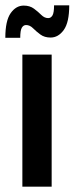

<svg xmlns="http://www.w3.org/2000/svg" viewBox="-34 -701 280 721"><path d="M50 0V-496H160V0ZM-14 -559Q-14 -623 6 -651.5Q26 -680 55 -680Q78 -680 93.5 -668.5Q109 -657 121 -645Q133 -633 147 -633Q157 -633 163 -643Q169 -653 169 -681H226Q226 -617 205.5 -588.5Q185 -560 156 -560Q133 -560 117.5 -571.5Q102 -583 90 -595Q78 -607 64 -607Q54 -607 48 -597Q42 -587 42 -559Z"/></svg>

Font: HostGroteskMedium
Style: Regular
Weight: 500
Designer: Doukan Karapınar based on Poppins by Indian Type Foundry, Jonny Pinhorn
Foundry: Element Type
Version: Version 1.001; ttfautohint (v1.8.4.7-5d5b)